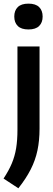

<svg xmlns="http://www.w3.org/2000/svg" viewBox="-42 -801 292 1056"><path d="M59 234.5 -22.5 181Q6 138 22.8 98.2Q39.5 58.5 46.8 14Q54 -30.5 54 -87V-545.5H175.5V-93.5Q175.5 -28 164 26.2Q152.5 80.5 126.8 131Q101 181.5 59 234.5ZM114.5 -639Q75 -639 55.8 -658Q36.5 -677 36.5 -710Q36.5 -743 55.8 -762Q75 -781 114.5 -781Q154 -781 173.2 -762Q192.5 -743 192.5 -710Q192.5 -677 173.2 -658Q154 -639 114.5 -639Z"/></svg>

Font: Encode Sans Cnd SmBold
Style: Regular
Weight: 600
Width: 3
Designer: Multiple Designers
Foundry: Impallari Type
Version: Version 3.002; ttfautohint (v1.8.3) -l 8 -r 50 -G 200 -x 14 